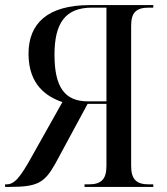

<svg xmlns="http://www.w3.org/2000/svg" viewBox="-26 -734 657 754"><path d="M-6 0H12C121 0 149 -16 191 -91L318 -326H392V-83C392 -30 372 -10 322 -10H306V0H576V-10H559C509 -10 489 -30 489 -83V-633C489 -685 509 -704 559 -704H576V-714H327C161 -714 86 -642 86 -523C86 -400 158 -354 219 -333L101 -123C52 -34 30 -10 -1 -10H-6ZM319 -336C228 -336 188 -392 188 -519C188 -644 231 -704 335 -704H392V-336Z"/></svg>

Font: Noto Serif Display SemiCondensed
Style: Regular
Weight: 400
Width: 4
Designer: Monotype Design Team
Foundry: Monotype Imaging Inc.
Version: Version 2.009